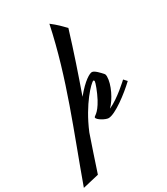

<svg xmlns="http://www.w3.org/2000/svg" viewBox="-462 -816 1107 1272"><g transform="rotate(-30 92.0 -180.0)"><path d="M135 -708C56 -334 -83 -8 -211 348L-87 319C-56 223 -25 134 4 48C78 -130 180 -231 198 -236C198 -236 205 -237 205 -227C205 -217 184 -158 159 -111C114 -27 85 -30 85 -19C85 -1 140 30 163 30C214 30 331 -59 395 -120L373 -144C373 -144 276 -52 201 -20C246 -64 291 -154 291 -215C291 -223 290 -232 283 -239C270 -253 238 -290 218 -290C202 -290 155 -267 83 -179C134 -323 182 -464 230 -621C204 -648 177 -676 135 -708Z"/></g></svg>

Font: Yesteryear
Style: Regular
Weight: 400
Designer: Astigmatic (AOETI)
Foundry: Astigmatic (AOETI)
Version: Version 1.000